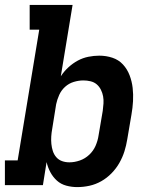

<svg xmlns="http://www.w3.org/2000/svg" viewBox="-24 -755 644 783"><path d="M291 8Q268 8 246 2Q224 -4 208 -18.5Q192 -33 181.5 -52.5Q171 -72 166 -94L151 0H-4V-101H48L136 -634H97V-735H272L224 -444Q237 -464 255 -480.5Q273 -497 293.5 -508Q314 -519 336.5 -523.5Q359 -528 381 -528Q409 -528 434.5 -519.5Q460 -511 477.5 -492Q495 -473 504.5 -448Q514 -423 517 -396.5Q520 -370 518.5 -342.5Q517 -315 512 -287L495 -187Q491 -162 483.5 -138Q476 -114 463 -91Q450 -68 431 -48.5Q412 -29 389 -16Q366 -3 341 2.5Q316 8 291 8ZM259 -93Q280 -93 301.5 -100.5Q323 -108 340 -124Q357 -140 366 -161Q375 -182 378 -203L395 -303Q397 -318 398 -333Q399 -348 396.5 -362Q394 -376 387.5 -389Q381 -402 370.5 -411Q360 -420 345.5 -423.5Q331 -427 316 -427Q297 -427 277 -421Q257 -415 241.5 -401Q226 -387 217.5 -368Q209 -349 205 -330L189 -230Q186 -214 185 -198.5Q184 -183 185.5 -168Q187 -153 191.5 -139Q196 -125 205.5 -114Q215 -103 229 -98Q243 -93 259 -93Z"/></svg>

Font: Iosevka Etoile Oblique
Style: Bold
Weight: 700
Italic angle: -9°
Designer: Belleve Invis
Foundry: Belleve Invis
Version: Version 15.5.2; ttfautohint (v1.8.4)